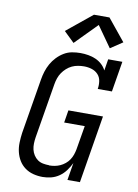

<svg xmlns="http://www.w3.org/2000/svg" viewBox="-104 -1045 808 1121"><g transform="rotate(10 300.0 -484.5)"><path d="M229 8Q200 8 173 1Q146 -6 124 -22Q102 -38 88 -61Q74 -84 67.5 -111Q61 -138 62 -167Q63 -196 67 -225L121 -550Q125 -575 132.5 -599Q140 -623 152.5 -645.5Q165 -668 183.5 -687.5Q202 -707 224.5 -720.5Q247 -734 272 -738.5Q297 -743 322 -743Q345 -743 368.5 -739Q392 -735 412.5 -726Q433 -717 449.5 -702Q466 -687 476 -667L487 -735H571L541 -554H457Q461 -577 457.5 -600.5Q454 -624 439 -640Q424 -656 402 -663Q380 -670 356 -670Q339 -670 320.5 -667Q302 -664 285 -656Q268 -648 253.5 -635Q239 -622 228.5 -606.5Q218 -591 212 -573.5Q206 -556 203 -538L149 -213Q146 -194 145.5 -175.5Q145 -157 149 -140Q153 -123 162.5 -108Q172 -93 186 -83Q200 -73 218 -69.5Q236 -66 254 -66Q254 -66 254 -65.5Q254 -65 254 -65Q271 -65 287.5 -68Q304 -71 319.5 -78Q335 -85 349 -96.5Q363 -108 372.5 -122.5Q382 -137 387.5 -153Q393 -169 396 -185L420 -327H298L310 -401H515L449 0H375L392 -103Q381 -80 365 -58Q349 -36 327 -20.5Q305 -5 279.5 1.5Q254 8 229 8ZM271 -794 209 -854 360 -977H452L557 -848L485 -800L398 -923Z"/></g></svg>

Font: Iosevka Etoile Oblique
Style: Regular
Weight: 400
Italic angle: -9°
Designer: Belleve Invis
Foundry: Belleve Invis
Version: Version 15.5.2; ttfautohint (v1.8.4)